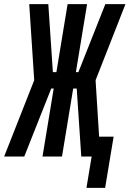

<svg xmlns="http://www.w3.org/2000/svg" viewBox="-58 -755 625 926"><path d="M359 151 384 0H334L312 -328H295L241 0H147L201 -328H189L59 0H-38L107 -368L83 -735H175L197 -407H214L268 -735H362L308 -407H320L450 -735H547L403 -368L420 -96H490L449 151Z"/></svg>

Font: Iosevka Term Curly
Style: Bold Italic
Weight: 700
Italic angle: -9°
Designer: Belleve Invis
Foundry: Belleve Invis
Version: Version 32.3.0